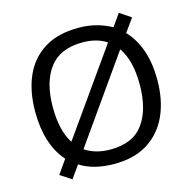

<svg xmlns="http://www.w3.org/2000/svg" viewBox="-112 -858 1004 1002"><g transform="rotate(-15 390.5 -357.5)"><path d="M720 -358Q720 -247 682.5 -164.5Q645 -82 572 -36Q499 10 391 10Q279 10 206 -37L158 31L97 -9L149 -83Q105 -132 83 -202Q61 -272 61 -359Q61 -469 97 -551Q133 -633 206.5 -679Q280 -725 392 -725Q444 -725 488.5 -713Q533 -701 570 -680L616 -746L677 -705L626 -634Q672 -586 696 -516Q720 -446 720 -358ZM625 -358Q625 -487 574 -560L254 -106Q280 -88 314.5 -78Q349 -68 391 -68Q513 -68 569 -145.5Q625 -223 625 -358ZM156 -358Q156 -297 167.5 -247Q179 -197 203 -160L522 -611Q470 -646 392 -646Q271 -646 213.5 -569.5Q156 -493 156 -358Z"/></g></svg>

Font: Noto Naskh Arabic
Style: Regular
Weight: 400
Designer: Monotype Design Team, David Williams, Mohamad Dakak and Nizar Qandah
Foundry: Monotype Imaging Inc.
Version: Version 2.013